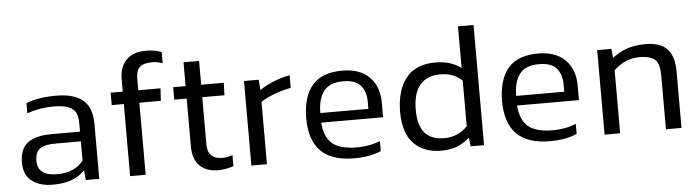

<svg xmlns="http://www.w3.org/2000/svg" viewBox="-45 -895 3983 1096"><g transform="rotate(-5 1946.0 -347.0)"><path d="M403.5 -57 409 0H485.8V-315.3Q485.8 -408.5 434.7 -451.5Q383.7 -494.5 280.8 -494.5Q232.1 -494.5 187.3 -487.6Q142.5 -480.7 109.4 -466.5V-408.5Q182 -434.3 260.6 -434.3Q314.8 -434.3 344.9 -423Q375 -411.8 387.4 -388.3Q399.8 -364.9 399.8 -323.5V-278H234.4Q147.5 -278 100.9 -244.3Q54.2 -210.5 54.2 -131Q54.2 -59.3 100 -24.6Q145.7 10.1 219.2 10.1Q282.2 10.1 327 -6.2Q371.8 -22.5 403.5 -57ZM137.4 -133.3Q137.4 -185.2 167.3 -204.3Q197.2 -223.3 253.7 -222.4H399.8V-111.7Q348.8 -47.3 250 -47.3Q137.4 -47.3 137.4 -133.3Z M751.8 0V-413.1H875L879.1 -484.4H751.8V-554.2Q751.8 -597 773.4 -617Q795 -636.9 843.8 -636.9Q874.1 -636.9 904 -625.9V-689.8Q868.1 -705.4 813.4 -705.4Q740.8 -705.4 701.7 -665.4Q662.7 -625.5 662.7 -554.7V-484.4H593.3V-413.1H662.7V0Z M1255.1 -5.1V-68.9Q1223.3 -57.9 1197.6 -57.9Q1112.1 -57.9 1112.1 -142V-413.1H1239L1242.2 -484.4H1112.1V-620.9H1023V-484.4H951.7V-413.1H1023V-138.3Q1023 -66.6 1060.4 -28.3Q1097.9 10.1 1166.4 10.1Q1209.1 10.1 1255.1 -5.1Z M1446.7 0V-357.1Q1517.9 -402.1 1619.9 -422.3V-494.5Q1574.9 -486.7 1528.5 -468.1Q1482.1 -449.4 1446.7 -425.1L1441.6 -484.4H1357.5V0Z M2100.6 -17.9V-75.8Q2071.7 -63.4 2037.5 -57Q2003.2 -50.6 1969.2 -50.6Q1870.9 -50.6 1826.5 -88.2Q1782.2 -125.9 1775.7 -209.1H2130.5V-292.3Q2130.5 -385.6 2076.1 -440Q2021.6 -494.5 1921 -494.5Q1804.7 -494.5 1749.5 -430.6Q1694.4 -366.7 1692.6 -244.5Q1692.6 -115.8 1755.3 -52.8Q1818 10.1 1946.7 10.1Q1991.7 10.1 2029.6 3.2Q2067.6 -3.7 2100.6 -17.9ZM1923.3 -433.4Q1989.4 -433.4 2020.2 -399.1Q2051 -364.9 2051 -304.2V-264.2H1775.7Q1775.7 -345.1 1810 -389.7Q1844.2 -434.3 1923.3 -433.4Z M2608 -50.6 2614 0H2690.7V-688.9H2601.6V-450.4Q2568 -474.3 2533.1 -484.4Q2498.2 -494.5 2452.7 -494.5Q2342.4 -494.5 2286.8 -425.1Q2231.2 -355.7 2229.8 -233.5Q2229.8 -108.5 2288.1 -49.2Q2346.5 10.1 2444.4 10.1Q2496.3 10.1 2535.2 -4.8Q2574 -19.8 2608 -50.6ZM2319.9 -233.9Q2319.9 -329.5 2360.1 -377.1Q2400.3 -424.6 2476.6 -424.6Q2516.5 -424.6 2546 -413.1Q2575.4 -401.7 2601.6 -378.2V-115.8Q2573.5 -87.8 2540.9 -73.8Q2508.3 -59.7 2468.3 -59.7Q2393.8 -59.7 2356.8 -102.7Q2319.9 -145.7 2319.9 -233.9Z M3222.9 -17.9V-75.8Q3193.9 -63.4 3159.7 -57Q3125.5 -50.6 3091.5 -50.6Q2993.1 -50.6 2948.8 -88.2Q2904.4 -125.9 2898 -209.1H3252.8V-292.3Q3252.8 -385.6 3198.3 -440Q3143.8 -494.5 3043.2 -494.5Q2926.9 -494.5 2871.8 -430.6Q2816.6 -366.7 2814.8 -244.5Q2814.8 -115.8 2877.5 -52.8Q2940.3 10.1 3068.9 10.1Q3114 10.1 3151.9 3.2Q3189.8 -3.7 3222.9 -17.9ZM3045.5 -433.4Q3111.7 -433.4 3142.5 -399.1Q3173.3 -364.9 3173.3 -304.2V-264.2H2898Q2898 -345.1 2932.2 -389.7Q2966.5 -434.3 3045.5 -433.4Z M3470.6 0V-360.8Q3499.5 -389.2 3536.5 -406.2Q3573.5 -423.3 3615.3 -423.3Q3683.4 -423.3 3708.2 -398Q3733 -372.7 3733 -311.1V0H3822.2V-320.3Q3822.2 -410.4 3782.9 -452.4Q3743.6 -494.5 3658.1 -494.5Q3597.9 -494.5 3551.5 -478.4Q3505.1 -462.3 3467.8 -431.5L3462.8 -484.4H3381.4V0Z"/></g></svg>

Font: Arad
Style: Regular
Weight: 400
Designer: Mohammad Darvishi
Version: Version 1.010;September 21, 2024;FontCreator 15.0.0.2992 64-